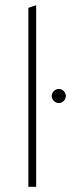

<svg xmlns="http://www.w3.org/2000/svg" viewBox="-20 -718 273 738"><path d="M89 -688 119 -698V0H89ZM225 -330Q217 -322 206 -322Q195 -322 187 -330Q179 -338 179 -349Q179 -360 187 -368Q195 -376 206 -376Q217 -376 225 -368Q233 -360 233 -349Q233 -338 225 -330Z"/></svg>

Font: Roundo ExtraLight
Style: Regular
Weight: 250
Designer: Namrata Goyal (Gurmukhi), Shiva Nallaperumal (Latin)
Foundry: Indian Type Foundry
Version: Version 1.000;PS 1.0;hotconv 1.0.88;makeotf.lib2.5.647800